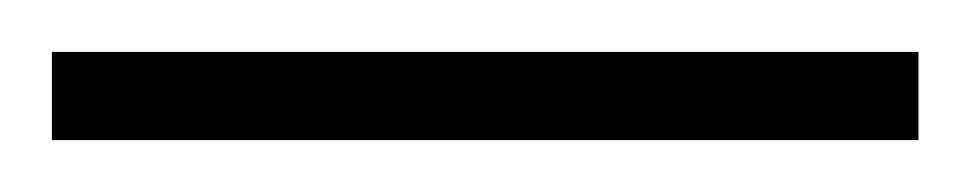

<svg xmlns="http://www.w3.org/2000/svg" viewBox="-21 70 374 74"><path d="M-1 90V124H333V90Z"/></svg>

Font: Noto Sans Devanagari Condensed ExtraLight
Style: Regular
Weight: 200
Width: 3
Designer: Jelle Bosma - Monotype Design Team
Foundry: Monotype Imaging Inc.
Version: Version 2.004